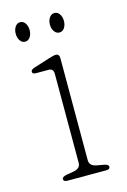

<svg xmlns="http://www.w3.org/2000/svg" viewBox="-99 -665 474 714"><g transform="rotate(-15 137.5 -307.5)"><path d="M162.5 -446.5V-54Q162.5 -32 189.5 -27L217 -22Q234 -19 234 -10Q234 0 219 0H70Q55 0 55 -10Q55 -18.5 72 -22L101 -27Q127.5 -32 127.5 -53.5V-396Q127.5 -416.5 109 -416.5H61Q46.5 -416.5 46.5 -425.5Q46.5 -433.5 60.5 -438L123.5 -458Q131 -460 137.2 -461.8Q143.5 -463.5 149 -463.5Q162.5 -463.5 162.5 -446.5ZM52.3 -540Q40.3 -540 32.9 -551Q25.5 -562 25.5 -577.5Q25.5 -593 32.9 -604Q40.3 -615 52.3 -615Q64.3 -615 71.7 -604Q79.1 -593 79.1 -577.5Q79.1 -562 71.7 -551Q64.3 -540 52.3 -540ZM184.3 -540Q172.3 -540 164.7 -551Q157.1 -562 157.1 -577.5Q157.1 -593 164.7 -604Q172.3 -615 184.3 -615Q196.3 -615 203.7 -604Q211.1 -593 211.1 -577.5Q211.1 -562 203.7 -551Q196.3 -540 184.3 -540Z"/></g></svg>

Font: Fraunces 9pt Soft Thin
Style: Regular
Weight: 100
Version: Version 1.000;[b76b70a41]